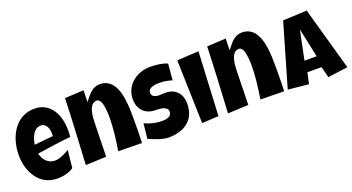

<svg xmlns="http://www.w3.org/2000/svg" viewBox="-49 -1288 3438 1876"><g transform="rotate(-20 1670.0 -350.0)"><path d="M216.3 -402.8C228.5 -457.5 261.2 -531.2 327.1 -531.2C392.1 -531.2 406.2 -460.9 406.2 -423.8V-393.6L210.4 -374.5ZM28.8 -329.6C28.8 -150.4 126.5 12.2 308.1 12.2C367.7 12.2 430.7 -1 477.5 -34.7L496.1 -216.8C452.6 -189.5 394 -160.6 347.2 -160.6C285.6 -160.6 240.2 -199.7 220.2 -256.3L211.4 -280.8L236.8 -284.7C345.2 -300.3 453.1 -318.4 562.5 -327.1C564.9 -350.6 565.9 -374 565.9 -397C565.9 -560.1 491.7 -707 326.2 -707C130.4 -707 28.8 -521.5 28.8 -329.6Z M826.7 -25.9C828.1 -80.1 829.1 -134.8 830.1 -188.5C831.1 -249 833.5 -310.1 834.5 -370.6C835.4 -429.2 840.3 -572.8 926.3 -572.8C950.2 -572.8 961.9 -551.3 968.3 -537.6C983.9 -497.6 989.3 -425.3 989.3 -382.8C989.3 -266.1 974.1 -150.9 955.6 -35.6L1201.7 -31.7C1204.1 -101.1 1205.6 -170.9 1205.6 -240.7C1205.6 -281.2 1206.1 -332.5 1204.1 -385.7C1198.2 -512.7 1174.8 -713.4 1008.8 -713.4C955.6 -713.4 911.6 -682.6 876 -637.2L837.9 -589.8L840.8 -711.4L644.5 -701.2C637.2 -472.7 624.5 -244.6 611.8 -16.6Z M1264.2 -51.8C1323.2 -24.9 1409.2 7.3 1463.4 7.3C1627 7.3 1748.5 -70.3 1748.5 -243.7C1748.5 -314.5 1721.2 -371.1 1660.2 -399.9C1639.2 -409.7 1612.3 -415 1589.4 -415C1565.4 -415 1542.5 -412.6 1519.5 -412.6C1485.8 -412.6 1442.9 -423.3 1442.9 -464.8C1442.9 -499 1471.7 -512.7 1500 -520.5C1524.9 -525.9 1552.2 -525.9 1564.9 -525.9C1608.4 -525.9 1651.4 -517.1 1691.9 -504.9L1707 -674.3C1653.8 -696.8 1588.9 -704.1 1528.8 -704.1C1388.7 -704.1 1262.7 -610.4 1262.7 -463.4C1262.7 -356.4 1331.1 -288.1 1435.5 -288.1C1476.1 -288.1 1560.5 -285.6 1560.5 -227.5C1560.5 -173.8 1502.4 -166.5 1461.4 -166.5C1401.9 -166.5 1337.4 -180.7 1281.2 -208Z M1993.2 -22.9 2026.4 -685.5 1801.3 -672.9 1820.3 -13.7Z M2304.7 -25.9C2306.2 -80.1 2307.1 -134.8 2308.1 -188.5C2309.1 -249 2311.5 -310.1 2312.5 -370.6C2313.5 -429.2 2318.4 -572.8 2404.3 -572.8C2428.2 -572.8 2439.9 -551.3 2446.3 -537.6C2461.9 -497.6 2467.3 -425.3 2467.3 -382.8C2467.3 -266.1 2452.1 -150.9 2433.6 -35.6L2679.7 -31.7C2682.1 -101.1 2683.6 -170.9 2683.6 -240.7C2683.6 -281.2 2684.1 -332.5 2682.1 -385.7C2676.3 -512.7 2652.8 -713.4 2486.8 -713.4C2433.6 -713.4 2389.6 -682.6 2354 -637.2L2315.9 -589.8L2318.8 -711.4L2122.6 -701.2C2115.2 -472.7 2102.5 -244.6 2089.8 -16.6Z M3030.3 -546.4 3094.7 -244.6H2968.3ZM2931.2 -13.2 2956.1 -128.4H3103.5L3132.3 -13.7L3340.3 -41.5L3155.8 -697.8L2906.7 -685.5L2717.8 -34.7Z"/></g></svg>

Font: Luckiest Guy
Style: Regular
Weight: 400
Designer: Astigmatic (AOETI)
Foundry: Astigmatic (AOETI)
Version: Version 1.001